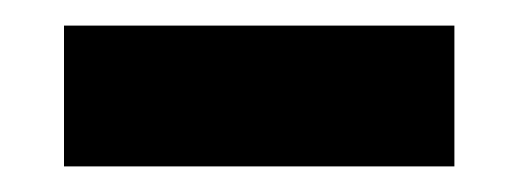

<svg xmlns="http://www.w3.org/2000/svg" viewBox="-20 -785 405 150"><path d="M335 -655H30V-765H335Z"/></svg>

Font: Fira Sans
Style: Bold
Weight: 700
Designer: bBox Type GmbH & Carrois Corporate GbR & Edenspiekermann AG
Foundry: bBox Type GmbH & Carrois Corporate GbR & Edenspiekermann AG
Version: Version 4.301;PS 004.301;hotconv 1.0.88;makeotf.lib2.5.64775